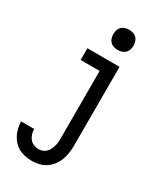

<svg xmlns="http://www.w3.org/2000/svg" viewBox="-234 -837 969 1138"><g transform="rotate(30 250.0 -268.0)"><path d="M185 213Q162 213 139.5 208.5Q117 204 97 193.5Q77 183 61 166Q45 149 35 129Q25 109 20 86.5Q15 64 14 42H104Q104 59 109 75.5Q114 92 124.5 105.5Q135 119 151.5 126Q168 133 185 133Q199 133 212.5 128Q226 123 236 113Q246 103 252 90.5Q258 78 262 64.5Q266 51 267 37Q268 23 268 9V-450H138V-530H358V9Q358 34 354.5 59Q351 84 342 108Q333 132 317.5 152.5Q302 173 281 187Q260 201 235 207Q210 213 185 213ZM298 -611Q284 -611 270.5 -615Q257 -619 247 -629Q237 -639 233 -652.5Q229 -666 229 -680Q229 -694 233 -707.5Q237 -721 247 -731Q257 -741 270.5 -745Q284 -749 298 -749Q312 -749 325.5 -745Q339 -741 349 -731Q359 -721 363 -707.5Q367 -694 367 -680Q367 -666 363 -652.5Q359 -639 349 -629Q339 -619 325.5 -615Q312 -611 298 -611Z"/></g></svg>

Font: Iosevka Slab Medium
Style: Regular
Weight: 500
Monospace: yes
Designer: Belleve Invis
Foundry: Belleve Invis
Version: Version 11.1.1; ttfautohint (v1.8.3)